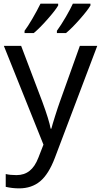

<svg xmlns="http://www.w3.org/2000/svg" viewBox="-20 -786 550 1046"><path d="M1 -536.1H95.2L210.9 -231Q247.6 -131.3 255.9 -85H259.8Q264.2 -103 279.8 -152.6Q295.4 -202.1 306.2 -231.9L415 -536.1H509.8L278.8 74.2Q245.1 163.1 198.7 201.7Q152.3 240.2 84 240.2Q47.4 240.2 11.2 231.9V162.1Q35.6 168 69.8 168Q111.8 168 141.1 144.8Q170.4 121.6 189 73.2L216.8 2ZM113.8 -618.2Q130.9 -640.6 156.2 -683.8Q181.6 -727.1 200.7 -766.1H296.9V-755.9Q280.8 -728.5 238.5 -680.7Q196.3 -632.8 164.1 -606H113.8ZM290 -618.2Q313 -649.9 338.9 -694.3Q364.7 -738.8 377 -766.1H472.7V-755.9Q456.5 -728.5 414.3 -680.7Q372.1 -632.8 339.8 -606H290Z"/></svg>

Font: Noto Sans Southeast Asian
Style: Regular
Weight: 400
Designer: Monotype Design Team
Foundry: Monotype Imaging Inc.
Version: Version 1.06 uh; ttfautohint (v1.4.1)